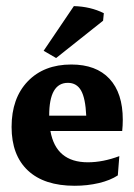

<svg xmlns="http://www.w3.org/2000/svg" viewBox="-20 -595 436 623"><path d="M222.2 7.8Q123.5 7.8 70.6 -41.7Q17.6 -91.3 17.6 -183.1Q17.6 -276.4 70.1 -331.1Q122.6 -385.7 211.4 -385.7Q292 -385.7 335.2 -339.4Q378.4 -293 378.4 -206.5Q378.4 -199.2 377.9 -188Q377.4 -176.8 376.5 -169.9H143.6Q161.6 -68.4 265.1 -68.4Q314 -68.4 367.2 -88.4L362.3 -25.9Q337.9 -9.8 300.8 -1Q263.7 7.8 222.2 7.8ZM139.6 -220.2V-219.7H259.8Q257.3 -275.9 243.2 -301Q229 -326.2 200.2 -326.2Q139.6 -326.2 139.6 -220.2ZM162.1 -406.7 121.6 -430.2 219.7 -575.2Q273.9 -573.7 316.9 -552.2L314.5 -527.8Z"/></svg>

Font: Markazi Text
Style: Bold
Weight: 700
Designer: Borna Izadpanah (Arabic designer), Fiona Ross (Arabic design director) and Florian Runge (Latin designer)
Foundry: Borna Izadpanah and Florian Runge
Version: Version 1.001; ttfautohint (v1.8.3)